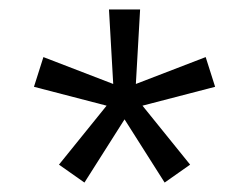

<svg xmlns="http://www.w3.org/2000/svg" viewBox="-20 -688 528 407"><path d="M159 -301 105 -339 206 -464 52 -504 72 -567 220 -510 211 -668H277L268 -510L416 -567L436 -504L282 -464L383 -339L329 -301L244 -435Z"/></svg>

Font: Gantari
Style: Regular
Weight: 400
Designer: Anugrah Pasau
Foundry: Lafontype
Version: Version 1.000; ttfautohint (v1.8.3)